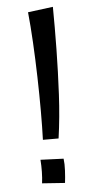

<svg xmlns="http://www.w3.org/2000/svg" viewBox="-54 -791 412 830"><g transform="rotate(-5 151.5 -376.5)"><path d="M183 -189H115Q117 -244 117 -314.5Q117 -385 115 -462Q113 -539 109 -612Q105 -685 99 -744L208 -758Q209 -671 207.5 -574Q206 -477 201 -378.5Q196 -280 183 -189ZM194 5 95 -2Q98 -25 98.5 -51.5Q99 -78 97 -104L197 -100Q200 -78 198.5 -48.5Q197 -19 194 5Z"/></g></svg>

Font: Marhey Light
Style: Regular
Weight: 300
Designer: Nur Syamsi & Bustanul Arifin
Foundry: Namelatype
Version: Version 1.000